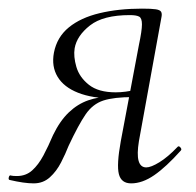

<svg xmlns="http://www.w3.org/2000/svg" viewBox="-41 -416 455 445"><path d="M37 9Q26 9 12 7Q-2 5 -19 1Q-22 0 -20.5 -5.5Q-19 -11 -15 -9Q-11 -8 -2 -8Q19 -8 33.5 -21Q48 -34 59.5 -55.5Q71 -77 82 -103Q98 -136 118.5 -155.5Q139 -175 163.5 -183.5Q188 -192 215 -192L220 -188Q173 -188 140 -201Q107 -214 92.5 -238Q78 -262 84 -294Q91 -330 118.5 -352.5Q146 -375 190 -385.5Q234 -396 288 -396Q310 -396 320 -394.5Q330 -393 332.5 -388.5Q335 -384 333 -375L281 -89Q271 -28 298 -28Q309 -28 328.5 -40Q348 -52 370 -75Q373 -79 377 -74.5Q381 -70 378 -67Q344 -29 316.5 -10Q289 9 263 9Q240 9 234.5 -12.5Q229 -34 239 -89L281 -312Q288 -345 288 -359.5Q288 -374 281.5 -377.5Q275 -381 260 -381Q198 -381 167.5 -357Q137 -333 132 -304Q129 -285 136 -261Q143 -237 165 -219.5Q187 -202 227 -202Q249 -202 274 -208L268 -191Q223 -191 198.5 -183Q174 -175 157.5 -151Q141 -127 118 -78Q111 -60 100.5 -39.5Q90 -19 74.5 -5Q59 9 37 9Z"/></svg>

Font: Cormorant Light
Style: Italic
Weight: 300
Italic angle: -10°
Designer: Christian Thalmann (Catharsis Fonts)
Foundry: Catharsis Fonts
Version: Version 4.000